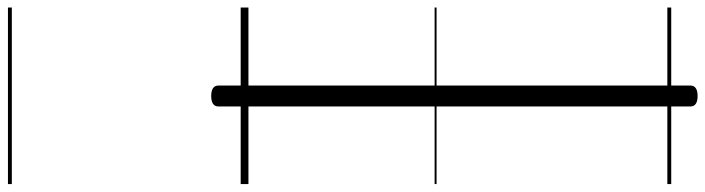

<svg xmlns="http://www.w3.org/2000/svg" viewBox="-682 -536 1818 495"><g transform="rotate(90 227.5 -289.0)"><path d="M228 76Q201 76 201 57V-1159Q201 -1178 228 -1178Q255 -1178 255 -1159V57Q255 76 228 76ZM0 590H455V600H0ZM0 -20H455V0H0ZM0 -505H455V-500H0ZM0 -1110H455V-1100H0Z"/></g></svg>

Font: Playwrite FR Moderne Guides
Style: Regular
Weight: 400
Designer: Veronika Burian, José Scaglione
Foundry: TypeTogether
Version: Version 1.003